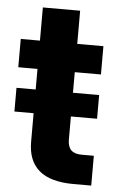

<svg xmlns="http://www.w3.org/2000/svg" viewBox="-50 -712 469 749"><g transform="rotate(5 184.0 -338.0)"><path d="M233.4 -675.8V-170.9Q233.4 -143.6 246.8 -130.1Q260.3 -116.7 288.6 -116.7H335.9V0H266.6Q176.3 0 131.8 -37.6Q87.4 -75.2 87.4 -149.9V-675.8ZM335.9 -435.1H12.2V-545.9H335.9ZM335.9 -261.7H12.2V-354.5H335.9Z"/></g></svg>

Font: Inter RS Variable
Style: Regular
Weight: 400
Designer: Rasmus Andersson (customised by Maria Ramos and Noel Pretorius)
Foundry: rsms
Version: Version 3.001;Glyphs 3.2.3 (3260)